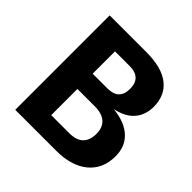

<svg xmlns="http://www.w3.org/2000/svg" viewBox="-173 -803 947 947"><g transform="rotate(45 300.0 -329.5)"><path d="M579.1 -188Q579.1 -99.6 518.6 -49.8Q458 0 351.1 0H66.9V-658.7H323.2Q429.7 -658.7 484.6 -616Q539.6 -573.2 539.6 -493.2Q539.6 -437 507.3 -398.7Q475.1 -360.4 408.2 -346.2Q491.7 -337.4 535.4 -296.4Q579.1 -255.4 579.1 -188ZM394.5 -473.6Q394.5 -551.8 313 -551.8H210.9V-396H314Q394.5 -396 394.5 -473.6ZM434.1 -200.2Q434.1 -243.2 408.2 -266.4Q382.3 -289.6 333 -289.6H210.9V-106.9H336.4Q434.1 -106.9 434.1 -200.2Z"/></g></svg>

Font: Cousine
Style: Bold
Weight: 700
Monospace: yes
Designer: Steve Matteson
Foundry: Ascender Corporation
Version: Version 1.20